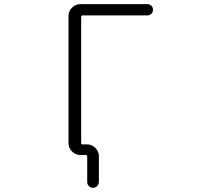

<svg xmlns="http://www.w3.org/2000/svg" viewBox="-20 -774 1040 932"><path d="M370.1 -21.5Q346.7 -21.5 329.6 -38.6Q312.5 -55.7 312.5 -79.1V-696.3Q312.5 -719.7 329.6 -736.8Q346.7 -753.9 370.1 -753.9H695.3Q707 -753.9 714.8 -746.1Q722.7 -738.3 722.7 -726.6Q722.7 -714.8 714.8 -707Q707 -699.2 695.3 -699.2H380.9Q374 -699.2 374 -691.4V-80.1Q374 -73.2 380.9 -73.2H402.3Q425.8 -73.2 442.9 -56.2Q460 -39.1 460 -15.6V109.4Q460 121.1 451.7 129.4Q443.4 137.7 431.6 137.7Q419.9 137.7 411.6 129.4Q403.3 121.1 403.3 109.4V-13.7Q403.3 -21.5 396.5 -21.5Z"/></svg>

Font: Rounded Mgen+ 1mn light
Style: Regular
Weight: 200
Designer: [Source Han Sans]
Ryoko NISHIZUKA  (kana & ideographs); Paul D. Hunt (Latin, Greek & Cyrillic); Wenlong ZHANG  (bopomofo
Version: Version 1.059.20150602